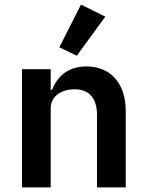

<svg xmlns="http://www.w3.org/2000/svg" viewBox="-20 -818 640 838"><path d="M201.3 0V-345.5C201.3 -401.3 252.8 -428.3 304.7 -428.3C369.7 -428.3 403.4 -389.6 403.4 -315V0H528.8V-333.1C528.8 -458.1 459.2 -528.1 356.9 -528.1C273.4 -528.1 229 -481.2 206.7 -425.4H201.3V-516H76V0ZM239 -611.5 315.3 -574.9 439.6 -745.4 333.5 -797.9Z"/></svg>

Font: Margiela Mono SemiBold
Style: Regular
Weight: 600
Designer: Mike Abbink, Paul van der Laan, Pieter van Rosmalen
Foundry: Bold Monday
Version: Version 2.003 2021